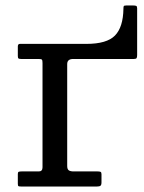

<svg xmlns="http://www.w3.org/2000/svg" viewBox="-20 -680 525 700"><path d="M120.5 -465Q130.5 -465 132.8 -462.5Q135 -460 135 -450V-70Q135 -55 121.5 -55H58.5Q52 -55 48.5 -53.8Q45 -52.5 45 -46V-10Q45 -2.5 47.5 -1.2Q50 0 57.5 0H333.5Q342.5 0 346.2 -2.8Q350 -5.5 350 -15V-45Q350 -52 346.5 -53.5Q343 -55 336 -55H249Q236.5 -55 230.8 -59Q225 -63 225 -75V-446.5Q225 -465 247 -465H468Q476 -465 478 -468.2Q480 -471.5 480 -479.5V-650Q480 -657 476.5 -658.5Q473 -660 466 -660H440Q432.5 -660 431.2 -657.5Q430 -655 430 -648Q429 -581 399.2 -550.5Q369.5 -520 295 -520H52.5Q45 -520 45 -510.5V-476Q45 -468.5 47.5 -466.8Q50 -465 57 -465Z"/></svg>

Font: Besley
Style: Regular
Weight: 400
Designer: Owen Earl
Foundry: indestructible type*
Version: Version 4.000